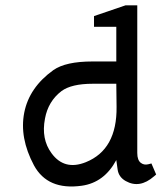

<svg xmlns="http://www.w3.org/2000/svg" viewBox="-20 -681 602 715"><path d="M491.2 -111.3Q491.2 -84 504.9 -74.2Q516.6 -65.4 532.2 -69.3L543.9 -72.3L561.5 -31.2L553.7 -24.4Q500 22.5 448.2 -6.8Q421.9 -21.5 418 -49.8L413.1 -85Q368.2 -1 284.2 10.7Q157.2 28.3 106.4 -65.4Q51.8 -168 70.3 -261.7Q88.9 -355.5 178.7 -419.9Q224.6 -452.1 324.2 -452.1H413.1V-581.1H330.1V-621.1L447.3 -661.1H491.2ZM414.1 -283.2 413.1 -369.1H325.2Q246.1 -369.1 209 -341.8Q159.2 -303.7 147.5 -239.3Q132.8 -163.1 171.9 -110.4Q219.7 -44.9 299.8 -77.1Q416 -124 414.1 -283.2Z"/></svg>

Font: Hopone
Style: Regular
Weight: 400
Foundry: SIL International (SIL)
Version: Version 1.00 September 3, 2015, initial release